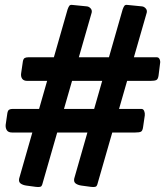

<svg xmlns="http://www.w3.org/2000/svg" viewBox="-20 -761 672 781"><path d="M156 -25Q152 -7 147.5 -3Q143 1 125 -1L88 -6Q73 -8 64 -14.5Q55 -21 58 -35L255 -723Q259 -734 262.5 -738Q266 -742 274 -741L334 -735Q342 -734 348.5 -727Q355 -720 353 -710ZM380 -25Q376 -7 371.5 -3Q367 1 349 -1L312 -6Q297 -8 288 -14.5Q279 -21 282 -35L479 -723Q483 -734 486.5 -738Q490 -742 498 -741L558 -735Q566 -734 572.5 -727Q579 -720 577 -710ZM562 -244Q560 -229 553.5 -225.5Q547 -222 530 -222H29Q14 -222 8 -231Q2 -240 3 -253L10 -301Q12 -312 17.5 -315Q23 -318 32 -318H555Q563 -318 566.5 -309.5Q570 -301 569 -292ZM625 -454Q623 -439 616 -435.5Q609 -432 592 -432H91Q76 -432 70 -441Q64 -450 66 -463L73 -511Q75 -522 80.5 -525Q86 -528 95 -528H618Q626 -528 629.5 -519.5Q633 -511 631 -502Z"/></svg>

Font: Libre Franklin Thin Black
Style: Italic
Weight: 900
Italic angle: -8°
Version: Version 2.000